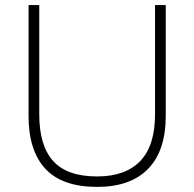

<svg xmlns="http://www.w3.org/2000/svg" viewBox="-20 -725 762 753"><path d="M361 8Q224 8 158 -63Q92 -134 92 -270V-705H134V-276Q134 -154 188.5 -93.5Q243 -33 361 -33Q472 -33 530 -93.5Q588 -154 588 -276V-705H630V-270Q630 -134 561 -63Q492 8 361 8Z"/></svg>

Font: Mulish ExtraLight
Style: Regular
Weight: 200
Designer: Vernon Adams
Foundry: Vernon Adams
Version: Version 3.603